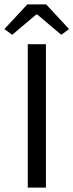

<svg xmlns="http://www.w3.org/2000/svg" viewBox="-37 -858 336 878"><path d="M90 0V-656H173V0ZM-17 -725 88 -838H174L279 -725L243 -699L133 -792H129L19 -699Z"/></svg>

Font: Processing Sans Pro
Style: Regular
Weight: 400
Designer: Paul D. Hunt
Foundry: Adobe Systems Incorporated
Version: Version 2.020;PS 2.000;hotconv 1.0.86;makeotf.lib2.5.63406